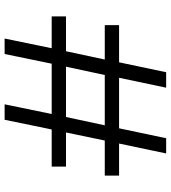

<svg xmlns="http://www.w3.org/2000/svg" viewBox="26 -766 740 832"><g transform="rotate(90 396.0 -350.0)"><path d="M147 0 189 -204H51V-266H202L238 -434H89V-496H250L293 -700H360L317 -496H536L579 -700H645L602 -496H741V-434H589L554 -266H702V-204H541L499 0H432L474 -204H256L214 0ZM269 -266H487L523 -434H305Z"/></g></svg>

Font: DM Sans Light
Style: Regular
Weight: 300
Designer: Colophon Foundry, Jonny Pinhorn
Foundry: Colophon Foundry
Version: Version 4.004; ttfautohint (v1.8.4.7-5d5b)